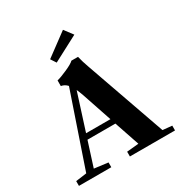

<svg xmlns="http://www.w3.org/2000/svg" viewBox="-196 -1010 1101 1157"><g transform="rotate(-30 355.0 -431.5)"><path d="M274.4 -710.4 250 -747.6 405.8 -862.8 450.7 -803.2ZM19 0V-33.2L94.7 -43.5L268.1 -551.8Q250 -571.8 225.1 -575.7V-614.7Q251.5 -621.1 297.4 -641.6Q343.3 -662.1 356.9 -676.3H402.8Q412.6 -635.3 426.8 -596.7L623 -39.6L687.5 -33.2V0H373.5V-33.2L456.1 -41L397 -215.3H202.6L148.4 -45.4L244.1 -33.2V0ZM314 -461.9Q303.7 -490.7 295.9 -507.3L214.8 -253.4H384.3Z"/></g></svg>

Font: Elstob 10pt
Style: Bold
Weight: 700
Designer: Peter S. Baker
Version: Version 1.015